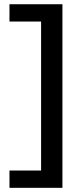

<svg xmlns="http://www.w3.org/2000/svg" viewBox="-20 -690 376 910"><path d="M275.9 200.2H24.9V118.2H174.8V-587.9H24.9V-669.9H275.9Z"/></svg>

Font: LT Wave
Style: Regular
Weight: 400
Designer: Daniel Lyons
Version: Version 2.5 (Glyphs App)